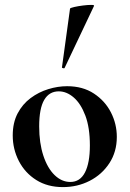

<svg xmlns="http://www.w3.org/2000/svg" viewBox="-20 -751 529 784"><path d="M237 13Q174 13 128 -16Q82 -45 57 -93.5Q32 -142 32 -198Q32 -250 52 -288Q72 -326 105 -350.5Q138 -375 177 -387Q216 -399 254 -399Q318 -399 363.5 -369Q409 -339 433 -292Q457 -245 457 -192Q457 -131 426.5 -84.5Q396 -38 346 -12.5Q296 13 237 13ZM267 -8Q307 -8 327 -47Q347 -86 347 -157Q347 -230 328.5 -279Q310 -328 281 -353Q252 -378 220 -378Q181 -378 160.5 -343Q140 -308 140 -235Q140 -167 157 -115.5Q174 -64 203 -36Q232 -8 267 -8ZM244 -474Q243 -471 237.5 -472.5Q232 -474 233 -476L266 -716Q268 -719 283.5 -722.5Q299 -726 318.5 -728.5Q338 -731 352 -731Q366 -731 364 -727Z"/></svg>

Font: Cormorant Garamond Light
Style: Regular
Weight: 300
Designer: Christian Thalmann (Catharsis Fonts)
Foundry: Catharsis Fonts
Version: Version 4.001